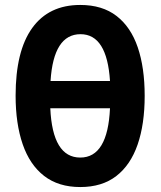

<svg xmlns="http://www.w3.org/2000/svg" viewBox="-20 -745 648 775"><path d="M564 -358Q564 -244 535.5 -161.5Q507 -79 449.5 -34.5Q392 10 304 10Q216 10 158 -35Q100 -80 71.5 -163Q43 -246 43 -359Q43 -539 110 -632Q177 -725 304 -725Q393 -725 450.5 -680.5Q508 -636 536 -554Q564 -472 564 -358ZM305 -607Q196 -607 184 -418H424Q412 -607 305 -607ZM304 -109Q415 -109 424 -308H183Q192 -109 304 -109Z"/></svg>

Font: Noto Sans ExtraCondensed
Style: Bold
Weight: 700
Width: 2
Designer: Monotype Design Team
Foundry: Monotype Imaging Inc.
Version: Version 2.013; ttfautohint (v1.8.4.7-5d5b)